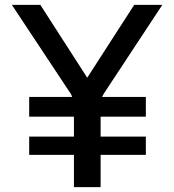

<svg xmlns="http://www.w3.org/2000/svg" viewBox="-20 -770 717 790"><path d="M399.9 -371.1H580.1V-290H394V-208H580.1V-132.8H394V0H284.2V-132.8H100.1V-208H284.2V-290H100.1V-371.1H276.9L272 -382.8L28.8 -750H146L338.9 -450.2L532.2 -750H647.9L407.2 -384.8Z"/></svg>

Font: Oakes Grotesk
Style: SemiBold Italic
Weight: 600
Designer: Samuel Oakes
Foundry: Samuel Oakes
Version: Version 1.0 | wf-rip DC20170320